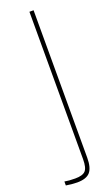

<svg xmlns="http://www.w3.org/2000/svg" viewBox="-212 -635 507 869"><g transform="rotate(-20 42.0 -200.0)"><path d="M-2 200Q-13 200 -29 198.5Q-45 197 -55 195V176Q-44.5 178 -32 179Q-19.5 180 -4 180Q32 180 45.5 165.5Q59 151 59 110V-600H79V110Q79 158 61 179Q43 200 -2 200Z"/></g></svg>

Font: Big Shoulders Display Thin Thin
Style: Regular
Weight: 250
Version: Version 2.002